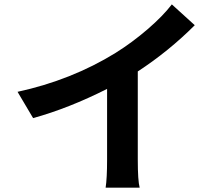

<svg xmlns="http://www.w3.org/2000/svg" viewBox="-20 -828 1040 892"><path d="M620.1 -496.1V-86.9Q620.1 11.7 628.9 43.9H470.7Q477.5 1 477.5 -86.9V-415Q299.8 -325.2 133.8 -279.3L61.5 -401.4Q312.5 -456.1 516.6 -582Q594.7 -630.9 666 -692.4Q737.3 -753.9 778.3 -807.6L884.8 -710.9Q763.7 -589.8 620.1 -496.1Z"/></svg>

Font: GenEi Gothic M Regular
Style: Bold
Weight: 700
Designer: o_tamon (Modified); [Source Han Sans]
Ryoko NISHIZUKA  (kana & ideographs); Paul D. Hunt (Latin, Greek & Cyrillic); Wenl
Version: Version 1.1a;Original Version 1.004